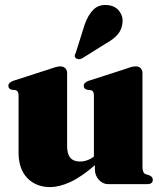

<svg xmlns="http://www.w3.org/2000/svg" viewBox="-20 -749 663 781"><path d="M55.5 -128.5V-361.5Q55.5 -379.5 42.5 -382.5L27.5 -384Q14 -387.5 14 -400.5Q14 -412.5 33 -420L180.5 -467.5Q211.5 -479 224.5 -479Q238.5 -479 245.8 -471.2Q253 -463.5 253 -451.5V-153.5Q253 -92 305 -92Q335.5 -92 362 -112V-361.5Q362 -379.5 349 -382.5L334 -384Q320.5 -387.5 320.5 -400.5Q320.5 -412.5 339.5 -420L487 -467.5Q503.5 -473.5 513 -476.2Q522.5 -479 532 -479Q545.5 -479 552.5 -471.2Q559.5 -463.5 559.5 -451.5V-71Q559.5 -45 572.5 -40.5L587 -36Q601.5 -30 601.5 -18Q601.5 0 579 0H419.5Q398 0 382 -17.8Q366 -35.5 366 -60V-77Q310.5 -29 265.8 -8.5Q221 12 184 12Q126.5 12 91 -24.8Q55.5 -61.5 55.5 -128.5ZM324.5 -649.5Q338.5 -688.5 360 -709.8Q381.5 -731 415 -728.5Q448.5 -726 464.8 -704.2Q481 -682.5 478.5 -659.5Q476.5 -629.5 458.8 -609Q441 -588.5 410.5 -572L313 -511Q296.5 -504.5 288 -513Q283 -518 284 -523.5Q285 -529 288.5 -535Z"/></svg>

Font: Fraunces 72pt Black
Style: Regular
Weight: 900
Version: Version 1.000;[0bf87f6ff]